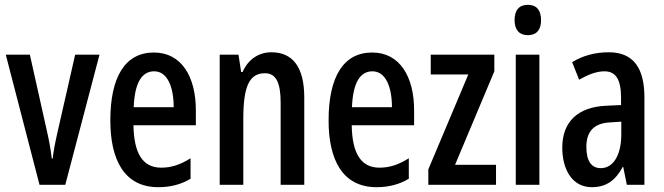

<svg xmlns="http://www.w3.org/2000/svg" viewBox="-20 -767 2756 797"><path d="M144 0H251L393 -540H292L218 -215C208 -171 201 -134 199 -109H195C190 -152 182 -192 173 -231L104 -540H4Z M619 -549C500 -549 438 -449 438 -267C438 -105 495 10 637 10C687 10 731 -1 771 -25V-110C728 -83 691 -71 649 -71C573 -71 536 -129 534 -247H793V-309C793 -448 734 -549 619 -549ZM620 -471C675 -471 701 -406 701 -322H535C539 -424 569 -471 620 -471Z M1107 -550C1054 -550 1010 -521 987 -468H981L970 -540H892V0H990V-274C990 -409 1015 -463 1080 -463C1127 -463 1145 -422 1145 -340V0H1243V-363C1243 -488 1195 -550 1107 -550Z M1525 -549C1406 -549 1344 -449 1344 -267C1344 -105 1401 10 1543 10C1593 10 1637 -1 1677 -25V-110C1634 -83 1597 -71 1555 -71C1479 -71 1442 -129 1440 -247H1699V-309C1699 -448 1640 -549 1525 -549ZM1526 -471C1581 -471 1607 -406 1607 -322H1441C1445 -424 1475 -471 1526 -471Z M2039 0V-83H1869L2032 -471V-540H1768V-458H1924L1758 -64V0Z M2171 -747C2135 -747 2116 -725 2116 -683C2116 -643 2136 -621 2171 -621C2207 -621 2226 -643 2226 -683C2226 -724 2208 -747 2171 -747ZM2219 -540H2121V0H2219Z M2507 -550C2450 -550 2399 -536 2355 -509L2384 -436C2424 -459 2458 -471 2489 -471C2537 -471 2558 -436 2558 -361V-331L2494 -328C2379 -322 2314 -262 2314 -154C2314 -68 2352 10 2437 10C2496 10 2535 -18 2565 -74H2567L2582 0H2655V-362C2655 -484 2610 -550 2507 -550ZM2514 -259 2559 -262V-209C2559 -122 2525 -69 2474 -69C2436 -69 2414 -97 2414 -157C2414 -222 2446 -256 2514 -259Z"/></svg>

Font: Noto Sans Bengali ExtraCondensed Medium
Style: Regular
Weight: 500
Width: 2
Designer: Joana Ranito - Universal Thirst; Jelle Bosma - Monotype Design Team
Foundry: Universal Thirst ehf.
Version: Version 3.000